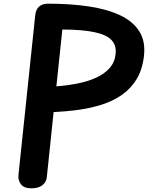

<svg xmlns="http://www.w3.org/2000/svg" viewBox="-20 -1024 824 1044"><path d="M150.5 0Q111.5 0 94.2 -21.5Q77 -43 80.5 -74L171.5 -940.5Q175 -973.5 193.2 -988.8Q211.5 -1004 241.5 -1004Q364 -1004 463.5 -989Q563 -974 633 -941Q703 -908 737.2 -854Q771.5 -800 763 -722Q755 -647.5 723.8 -595.2Q692.5 -543 644 -509Q595.5 -475 534.8 -455.5Q474 -436 406.8 -426.8Q339.5 -417.5 271.5 -414.5L234.5 -60Q232 -34.5 210.8 -17.2Q189.5 0 150.5 0ZM286.5 -554.5Q346 -559 401.5 -570Q457 -581 502 -601.2Q547 -621.5 575.2 -653Q603.5 -684.5 608.5 -729.5Q614 -776.5 586.8 -805.8Q559.5 -835 494 -849Q428.5 -863 319 -863.5Z"/></svg>

Font: Edu SA Hand
Style: Bold
Weight: 700
Designer: Tina and Corey Anderson, Eben Sorkin, Mirko Velimirovic
Foundry: Google for Education
Version: Version 2.000